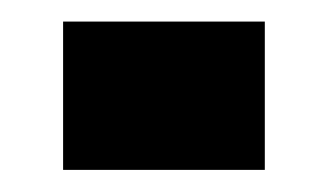

<svg xmlns="http://www.w3.org/2000/svg" viewBox="-20 -411 306 178"><path d="M38.5 -391V-253.5H225.5V-391Z"/></svg>

Font: Anybody UltraCondensed Thin ExtraBold
Style: Regular
Weight: 800
Version: Version 1.111